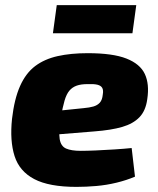

<svg xmlns="http://www.w3.org/2000/svg" viewBox="-20 -719 618 751"><path d="M323 -511Q421 -511 474.5 -490Q528 -469 546.5 -429.5Q565 -390 556 -331Q550 -286 525.5 -260.5Q501 -235 458 -222.5Q415 -210 349 -205L90 -184L102 -275L307 -296Q330 -298 345.5 -302.5Q361 -307 370.5 -317.5Q380 -328 382 -349Q385 -366 380 -375Q375 -384 361.5 -387.5Q348 -391 322 -390Q297 -390 280 -384Q263 -378 251.5 -364.5Q240 -351 232.5 -325.5Q225 -300 218 -259Q209 -203 213.5 -175Q218 -147 238.5 -138Q259 -129 296 -129Q319 -129 354 -130.5Q389 -132 427.5 -134.5Q466 -137 495 -140L508 -28Q475 -14 436 -4.5Q397 5 357 8.5Q317 12 279 12Q172 12 114 -18.5Q56 -49 37 -108.5Q18 -168 27 -254Q36 -332 58.5 -382.5Q81 -433 117.5 -460.5Q154 -488 205.5 -499.5Q257 -511 323 -511ZM513 -699 498 -589H187L202 -699Z"/></svg>

Font: Exo 2 ExtraBold
Style: Italic
Weight: 800
Italic angle: -8°
Designer: Natanael Gama
Foundry: Natanael Gama
Version: Version 2.010